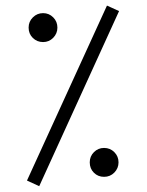

<svg xmlns="http://www.w3.org/2000/svg" viewBox="-20 -657 521 681"><path d="M359.4 -637.2 402.3 -617.7 119.1 3.4 75.7 -16.6ZM81.5 -559.1Q81.5 -580.6 96.7 -595.5Q111.8 -610.4 132.8 -610.4Q153.8 -610.4 168.7 -595.5Q183.6 -580.6 183.6 -559.1Q183.6 -538.1 168.7 -522.9Q153.8 -507.8 132.8 -507.8Q111.3 -507.8 96.4 -522.5Q81.5 -537.1 81.5 -559.1ZM298.3 -81.1Q298.3 -102.5 313.2 -117.4Q328.1 -132.3 349.1 -132.3Q370.6 -132.3 385.5 -117.4Q400.4 -102.5 400.4 -81.1Q400.4 -60.1 385.5 -44.9Q370.6 -29.8 349.1 -29.8Q327.6 -29.8 313 -44.4Q298.3 -59.1 298.3 -81.1Z"/></svg>

Font: Vazirmatn RD UI ExtraLight
Style: Regular
Weight: 200
Designer: Saber Rastikerdar
Foundry: Saber Rastikerdar
Version: Version 33.003